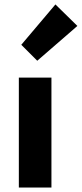

<svg xmlns="http://www.w3.org/2000/svg" viewBox="-20 -846 369 866"><path d="M65 0V-496H212V0ZM148 -572 76 -644 230 -826 329 -729Z"/></svg>

Font: Font
Style: ¶
Weight: 700
Designer: Paul D. Hunt
Foundry: Adobe Systems Incorporated
Version: Version 3.000